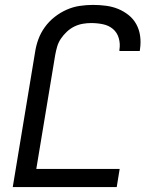

<svg xmlns="http://www.w3.org/2000/svg" viewBox="-20 -763 640 783"><path d="M32 0 123 -550Q127 -577 136.5 -603Q146 -629 163 -652.5Q180 -676 203 -694Q226 -712 252 -723.5Q278 -735 305.5 -739Q333 -743 359 -743Q386 -743 412.5 -739.5Q439 -736 462 -726.5Q485 -717 504.5 -701.5Q524 -686 536 -664Q548 -642 551.5 -616Q555 -590 551 -563L550 -555H467V-560Q471 -584 464.5 -607Q458 -630 441 -644.5Q424 -659 400.5 -664Q377 -669 352 -669Q335 -669 317.5 -666Q300 -663 283.5 -655Q267 -647 253 -634Q239 -621 228.5 -605.5Q218 -590 213 -572.5Q208 -555 205 -538L128 -74H468L456 0Z"/></svg>

Font: Iosevka Extended Oblique
Style: Regular
Weight: 400
Width: 7
Italic angle: -9°
Monospace: yes
Designer: Belleve Invis
Foundry: Belleve Invis
Version: Version 32.0.1; ttfautohint (v1.8.4)